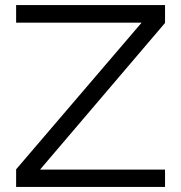

<svg xmlns="http://www.w3.org/2000/svg" viewBox="-20 -742 719 762"><path d="M635 -651 139 -69H635V0H44V-70L542 -652H44V-722H635Z"/></svg>

Font: SUIT
Style: Regular
Weight: 400
Designer: Sunn Youn; Korean Glyphs from Source Han Sans (Sandoll Communications; Soo-young Jang, Joo-yeon Kang)
Foundry: Sunn
Version: Version 1.140